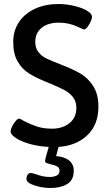

<svg xmlns="http://www.w3.org/2000/svg" viewBox="-20 -727 540 958"><path d="M272 6 260 52Q302 55 325 74Q348 93 348 124Q348 172 315 191.5Q282 211 232 211Q191 211 151.5 198Q112 185 112 166Q112 153 118 144.5Q124 136 134 136Q138 136 158 142Q178 149 193.5 152.5Q209 156 229 156Q248 156 262.5 149Q277 142 277 125Q277 110 265.5 103.5Q254 97 234 93Q218 89 211.5 86Q205 83 205 76Q205 67 223 6Q167 3 122.5 -10.5Q78 -24 54 -42Q33 -57 33 -71Q33 -86 49 -110.5Q65 -135 75 -135Q82 -135 98 -124Q131 -107 163.5 -96Q196 -85 240 -85Q292 -85 326.5 -112.5Q361 -140 361 -189Q361 -221 344 -242.5Q327 -264 301.5 -277.5Q276 -291 231 -310L209 -319Q157 -340 124 -361Q91 -382 68.5 -419.5Q46 -457 46 -517Q46 -575 75.5 -618Q105 -661 156 -684Q207 -707 272 -707Q311 -707 352.5 -697Q394 -687 418 -671Q439 -658 439 -643Q439 -629 424.5 -604.5Q410 -580 400 -580Q395 -580 371 -592Q325 -614 275 -614Q219 -614 187.5 -588Q156 -562 156 -518Q156 -486 172.5 -466Q189 -446 212 -435Q235 -424 284 -405Q343 -382 380.5 -360.5Q418 -339 444.5 -298.5Q471 -258 471 -195Q471 -105 416 -52.5Q361 0 272 6Z"/></svg>

Font: Asap-Medium
Style: Regular
Weight: 500
Designer: Pablo Cosgaya
Foundry: Omnibus-Type
Version: Version 2.000; ttfautohint (v1.8)